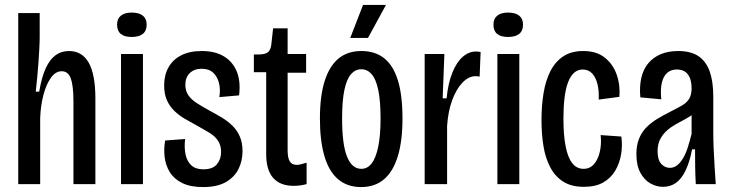

<svg xmlns="http://www.w3.org/2000/svg" viewBox="-20 -747 2964 779"><path d="M54 0V-331V-694H141V-598Q141 -577 139.5 -549.5Q138 -522 136 -492.5Q134 -463 131 -433Q128 -403 125 -375H139Q149 -434 165.5 -470Q182 -506 205.5 -523Q229 -540 260 -540Q313 -540 340 -492.5Q367 -445 367 -347V0H278V-335Q278 -398 267.5 -428Q257 -458 230 -458Q206 -458 187 -432Q168 -406 156.5 -363Q145 -320 143 -268V0Z M471 0V-528H560V0ZM514 -597Q485 -597 470 -609.5Q455 -622 455 -647Q455 -671 470.5 -683.5Q486 -696 514 -696Q544 -696 559.5 -683.5Q575 -671 575 -647Q575 -622 559.5 -609.5Q544 -597 514 -597Z M804 12Q752 12 719 -4.5Q686 -21 669 -48.5Q652 -76 648 -109.5Q644 -143 650 -177L731 -183Q727 -147 733 -119.5Q739 -92 756.5 -76Q774 -60 805 -60Q843 -60 860 -80.5Q877 -101 877 -130Q877 -156 865.5 -174.5Q854 -193 831.5 -207Q809 -221 778 -238Q754 -251 730 -265Q706 -279 687 -297.5Q668 -316 657 -341Q646 -366 646 -401Q646 -442 663.5 -473.5Q681 -505 715 -522.5Q749 -540 799 -540Q853 -540 889 -518Q925 -496 941 -456Q957 -416 950 -360L870 -353Q875 -384 868.5 -410Q862 -436 845 -452Q828 -468 798 -468Q768 -468 750 -450.5Q732 -433 732 -403Q732 -379 744 -361Q756 -343 778 -329Q800 -315 827 -300Q855 -285 880 -270Q905 -255 924 -236Q943 -217 953.5 -192Q964 -167 964 -133Q964 -94 947.5 -61Q931 -28 896 -8Q861 12 804 12Z M1171 7Q1117 7 1088.5 -25Q1060 -57 1060 -122V-454H1010V-526H1029Q1057 -526 1068 -536Q1079 -546 1081 -568L1088 -632H1147V-528H1222V-452H1147V-137Q1147 -107 1155.5 -92.5Q1164 -78 1185 -78Q1191 -78 1201 -80.5Q1211 -83 1224 -87V0Q1209 4 1196 5.5Q1183 7 1171 7Z M1445 12Q1389 12 1351.5 -20Q1314 -52 1296 -114.5Q1278 -177 1278 -265Q1278 -358 1297.5 -419Q1317 -480 1354 -510Q1391 -540 1446 -540Q1502 -540 1539 -510.5Q1576 -481 1594.5 -420.5Q1613 -360 1613 -267Q1613 -175 1594 -113Q1575 -51 1538 -19.5Q1501 12 1445 12ZM1446 -62Q1471 -62 1488 -84Q1505 -106 1514.5 -151.5Q1524 -197 1524 -267Q1524 -339 1514.5 -383Q1505 -427 1487.5 -446.5Q1470 -466 1446 -466Q1422 -466 1404.5 -446.5Q1387 -427 1377.5 -383Q1368 -339 1368 -266Q1368 -161 1388 -111.5Q1408 -62 1446 -62ZM1473 -593H1401L1453 -727H1546Z M1703 0V-312V-528H1783L1776 -348H1792Q1798 -409 1815 -451.5Q1832 -494 1857 -516Q1882 -538 1911 -538Q1916 -538 1920.5 -537.5Q1925 -537 1930 -536L1926 -436Q1922 -437 1918 -437.5Q1914 -438 1910 -438Q1882 -438 1857 -412.5Q1832 -387 1815 -341.5Q1798 -296 1794 -236V0Z M1998 0V-528H2087V0ZM2041 -597Q2012 -597 1997 -609.5Q1982 -622 1982 -647Q1982 -671 1997.5 -683.5Q2013 -696 2041 -696Q2071 -696 2086.5 -683.5Q2102 -671 2102 -647Q2102 -622 2086.5 -609.5Q2071 -597 2041 -597Z M2349 11Q2299 11 2266 -9.5Q2233 -30 2213 -67.5Q2193 -105 2185 -154Q2177 -203 2177 -260Q2177 -319 2185.5 -370Q2194 -421 2213.5 -459Q2233 -497 2265.5 -518.5Q2298 -540 2346 -540Q2400 -540 2433.5 -513.5Q2467 -487 2482 -444.5Q2497 -402 2493 -354L2409 -343Q2411 -376 2404.5 -404Q2398 -432 2383 -448.5Q2368 -465 2344 -465Q2324 -465 2309 -451.5Q2294 -438 2284.5 -412.5Q2275 -387 2270.5 -350Q2266 -313 2266 -266Q2266 -201 2274.5 -155.5Q2283 -110 2301 -86Q2319 -62 2348 -62Q2373 -62 2389.5 -80.5Q2406 -99 2413.5 -130.5Q2421 -162 2417 -199L2501 -193Q2506 -157 2500 -121Q2494 -85 2476.5 -55Q2459 -25 2428 -7Q2397 11 2349 11Z M2670 11Q2643 11 2618.5 -3Q2594 -17 2578 -46.5Q2562 -76 2562 -122Q2562 -157 2572.5 -183.5Q2583 -210 2602 -229.5Q2621 -249 2646.5 -264.5Q2672 -280 2702 -295Q2728 -308 2747 -319Q2766 -330 2776 -346Q2786 -362 2786 -389Q2786 -425 2771 -445Q2756 -465 2726 -465Q2702 -465 2686.5 -451Q2671 -437 2665 -410Q2659 -383 2663 -344L2578 -352Q2574 -396 2582 -431Q2590 -466 2610 -490Q2630 -514 2660.5 -527Q2691 -540 2732 -540Q2783 -540 2814 -519Q2845 -498 2859.5 -457Q2874 -416 2874 -355V-211Q2874 -181 2875.5 -143.5Q2877 -106 2879.5 -68.5Q2882 -31 2884 0H2803Q2801 -35 2800.5 -70.5Q2800 -106 2800 -141H2788Q2778 -89 2761.5 -55Q2745 -21 2722.5 -5Q2700 11 2670 11ZM2698 -66Q2714 -66 2727.5 -76.5Q2741 -87 2752 -106Q2763 -125 2771 -150.5Q2779 -176 2786 -204V-300L2816 -313Q2809 -297 2793.5 -285Q2778 -273 2759 -263Q2740 -253 2720.5 -242Q2701 -231 2685 -216.5Q2669 -202 2658.5 -182Q2648 -162 2648 -133Q2648 -99 2662.5 -82.5Q2677 -66 2698 -66Z"/></svg>

Font: Bricolage Grotesque 36pt Condensed
Style: Regular
Weight: 400
Width: 3
Designer: Mathieu Triay
Foundry: Atelier Triay
Version: Version 1.001;gftools[0.9.33.dev8+g029e19f]